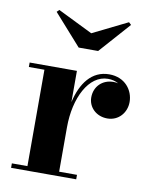

<svg xmlns="http://www.w3.org/2000/svg" viewBox="-81 -766 655 826"><g transform="rotate(10 247.0 -352.5)"><path d="M263.5 -630 111 -705 101 -695 221 -560H306L426 -695L415.5 -705ZM24.5 -19.5V0H309V-19.5H231V-213C231 -342.5 285.5 -449.5 369 -449.5C386.5 -449.5 402 -445.5 415 -438C408.5 -439.5 401.5 -440.5 394.5 -440.5C346.5 -440.5 311.5 -406.5 311.5 -358.5C311.5 -316 346 -281 395 -281C444 -281 477.5 -320.5 477.5 -367C477.5 -418.5 440.5 -469.5 371 -469.5C294.5 -469.5 250 -407.5 231 -323.5V-460H24.5V-440.5H92.5V-19.5Z"/></g></svg>

Font: Bodoni* 11pt
Style: Bold
Weight: 700
Version: Version 2.3